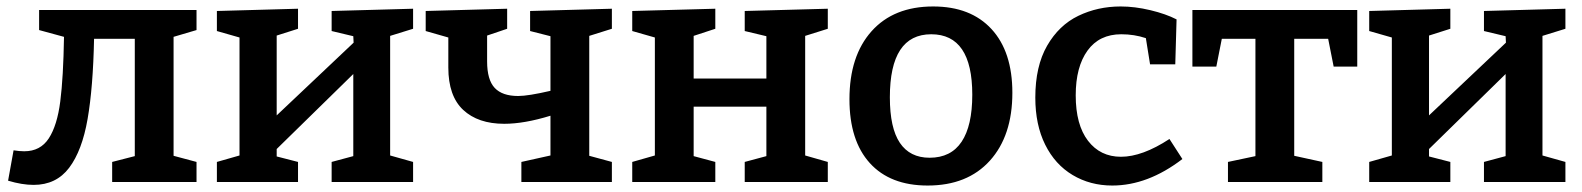

<svg xmlns="http://www.w3.org/2000/svg" viewBox="-20 -563 4894 594"><path d="M588 -470 517 -449V-81L588 -62V0H327V-62L397 -80V-443H271Q268 -293 251 -195Q234 -97 194 -44Q154 9 84 9Q48 9 5 -4L22 -98Q40 -95 55 -95Q105 -95 131 -135Q157 -175 166.5 -249.5Q176 -324 178 -449L101 -470V-532H588Z M1258 -536V-474L1187 -452V-82L1258 -62V0H1006V-62L1073 -80V-334L836 -102V-79L902 -62V0H651V-62L721 -82V-447L651 -467V-529L902 -536V-474L836 -453V-206L1074 -431L1073 -451L1006 -467V-529Z M1873 -474 1803 -452V-81L1873 -62V0H1593V-62L1683 -82V-205Q1602 -180 1540 -180Q1459 -180 1413 -223Q1367 -266 1367 -354V-447L1297 -467V-529L1549 -536V-474L1487 -453V-373Q1487 -316 1510.5 -291Q1534 -266 1583 -266Q1614 -266 1683 -282V-451L1620 -467V-529L1873 -536Z M2541 -536V-474L2471 -452V-82L2541 -62V0H2284V-62L2351 -80V-233H2126V-80L2193 -62V0H1936V-62L2006 -82V-447L1936 -467V-529L2193 -536V-474L2126 -452V-320H2351V-451L2284 -467V-529Z M3112 -276Q3112 -143 3042.5 -66Q2973 11 2850 11Q2734 11 2671 -58.5Q2608 -128 2608 -256Q2608 -390 2676.5 -466.5Q2745 -543 2867 -543Q2983 -543 3047.5 -473Q3112 -403 3112 -276ZM2733 -262Q2733 -167 2764 -121Q2795 -75 2856 -75Q2922 -75 2955 -124.5Q2988 -174 2988 -270Q2988 -457 2861 -457Q2733 -457 2733 -262Z M3638 -71Q3531 11 3421 11Q3353 11 3298.5 -21.5Q3244 -54 3213.5 -115.5Q3183 -177 3183 -261Q3183 -358 3219.5 -421.5Q3256 -485 3316 -514Q3376 -543 3447 -543Q3491 -543 3539 -531.5Q3587 -520 3620 -503L3616 -364H3538L3525 -445Q3489 -457 3449 -457Q3381 -457 3344.5 -406.5Q3308 -356 3308 -268Q3308 -177 3346 -127.5Q3384 -78 3448 -78Q3514 -78 3598 -133Z M3669 -357V-532H4179V-357H4106L4089 -443H3984V-81L4071 -62V0H3779V-62L3864 -80V-443H3760L3743 -357Z M4823 -536V-474L4752 -452V-82L4823 -62V0H4571V-62L4638 -80V-334L4401 -102V-79L4467 -62V0H4216V-62L4286 -82V-447L4216 -467V-529L4467 -536V-474L4401 -453V-206L4639 -431L4638 -451L4571 -467V-529Z"/></svg>

Font: Bitter Pro SemiBold
Style: Regular
Weight: 600
Designer: Sol Matas, and Bitter project Authors
Foundry: Sol Matas
Version: Version 1.010